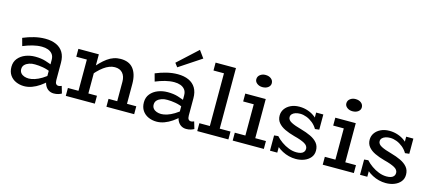

<svg xmlns="http://www.w3.org/2000/svg" viewBox="-56 -1305 4189 1858"><g transform="rotate(15 2038.5 -376.0)"><path d="M510 8Q481 8 458 -6.5Q435 -21 421.5 -49Q408 -77 408 -116V-301Q408 -337 391 -358.5Q374 -380 346.5 -390Q319 -400 285 -400Q240 -400 193 -388Q146 -376 98 -356L77 -433Q131 -456 187 -469.5Q243 -483 297 -483Q361 -483 407 -462Q453 -441 477.5 -400Q502 -359 502 -297V-124Q502 -98 511 -86.5Q520 -75 536 -75Q545 -75 553 -78Q561 -81 567 -83L588 -12Q577 -5 556.5 1.5Q536 8 510 8ZM214 14Q170 14 132 -3Q94 -20 71.5 -53.5Q49 -87 49 -136Q49 -186 77.5 -220.5Q106 -255 151 -272.5Q196 -290 247 -290Q306 -290 350 -276.5Q394 -263 441 -243V-179Q388 -202 344.5 -209.5Q301 -217 264 -217Q233 -218 206.5 -209Q180 -200 163 -183Q146 -166 146 -139Q146 -116 159 -100Q172 -84 193.5 -76.5Q215 -69 239 -69Q265 -69 298 -79.5Q331 -90 367.5 -112Q404 -134 441 -167L439 -99Q405 -65 367.5 -39.5Q330 -14 291.5 0Q253 14 214 14Z M1124 0V-274Q1124 -301 1117 -322.5Q1110 -344 1096.5 -359.5Q1083 -375 1063.5 -383Q1044 -391 1018 -391Q991 -391 963.5 -380.5Q936 -370 908 -349.5Q880 -329 852.5 -300.5Q825 -272 797 -236V-316Q829 -355 859.5 -386Q890 -417 920.5 -439Q951 -461 983.5 -472Q1016 -483 1052 -483Q1093 -483 1124.5 -470.5Q1156 -458 1177.5 -432Q1199 -406 1210.5 -367.5Q1222 -329 1222 -277V0ZM630 0V-79H921V0ZM736 0V-471H835V0ZM630 -392V-471H814V-392ZM1037 0V-79H1315V0Z M1837 8Q1808 8 1785 -6.5Q1762 -21 1748.5 -49Q1735 -77 1735 -116V-301Q1735 -337 1718 -358.5Q1701 -380 1673.5 -390Q1646 -400 1612 -400Q1567 -400 1520 -388Q1473 -376 1425 -356L1404 -433Q1458 -456 1514 -469.5Q1570 -483 1624 -483Q1688 -483 1734 -462Q1780 -441 1804.5 -400Q1829 -359 1829 -297V-124Q1829 -98 1838 -86.5Q1847 -75 1863 -75Q1872 -75 1880 -78Q1888 -81 1894 -83L1915 -12Q1904 -5 1883.5 1.5Q1863 8 1837 8ZM1541 14Q1497 14 1459 -3Q1421 -20 1398.5 -53.5Q1376 -87 1376 -136Q1376 -186 1404.5 -220.5Q1433 -255 1478 -272.5Q1523 -290 1574 -290Q1633 -290 1677 -276.5Q1721 -263 1768 -243V-179Q1715 -202 1671.5 -209.5Q1628 -217 1591 -217Q1560 -218 1533.5 -209Q1507 -200 1490 -183Q1473 -166 1473 -139Q1473 -116 1486 -100Q1499 -84 1520.5 -76.5Q1542 -69 1566 -69Q1592 -69 1625 -79.5Q1658 -90 1694.5 -112Q1731 -134 1768 -167L1766 -99Q1732 -65 1694.5 -39.5Q1657 -14 1618.5 0Q1580 14 1541 14ZM1600 -546 1571 -584 1769 -766 1822 -693Z M2052 -22V-686H2151V-22ZM1947 0V-79H2259V0ZM1947 -607V-686H2145V-607Z M2408 -22V-471H2507V-22ZM2302 0V-79H2614V0ZM2302 -392V-471H2484V-392ZM2445 -574Q2414 -574 2391.5 -591Q2369 -608 2369 -633Q2369 -661 2391.5 -678.5Q2414 -696 2445 -696Q2480 -696 2502 -678.5Q2524 -661 2524 -633Q2524 -608 2502 -591Q2480 -574 2445 -574Z M2936 14Q2901 14 2867 5.5Q2833 -3 2801.5 -19.5Q2770 -36 2745 -57.5Q2720 -79 2702 -106L2749 -105V1H2676V-152L2717 -156Q2741 -129 2775.5 -104.5Q2810 -80 2849 -65Q2888 -50 2927 -50Q2952 -50 2970.5 -56Q2989 -62 2999 -75Q3009 -88 3009 -106Q3009 -122 3000 -135Q2991 -148 2973 -158Q2955 -168 2928.5 -177.5Q2902 -187 2866 -196Q2811 -211 2769 -231Q2727 -251 2702.5 -280.5Q2678 -310 2678 -352Q2678 -389 2698.5 -418.5Q2719 -448 2756 -466Q2793 -484 2843 -484Q2888 -484 2929.5 -469.5Q2971 -455 3003 -429Q3035 -403 3053 -367L3012 -368V-471H3084V-319L3042 -314Q3023 -347 2993.5 -371Q2964 -395 2931 -407.5Q2898 -420 2867 -420Q2841 -420 2820 -413Q2799 -406 2787 -393Q2775 -380 2775 -362Q2775 -347 2784.5 -335Q2794 -323 2812 -313.5Q2830 -304 2855.5 -295Q2881 -286 2914 -277Q2968 -262 3011.5 -241.5Q3055 -221 3080.5 -190.5Q3106 -160 3106 -114Q3106 -74 3083 -45.5Q3060 -17 3021.5 -1.5Q2983 14 2936 14Z M3310 -22V-471H3409V-22ZM3204 0V-79H3516V0ZM3204 -392V-471H3386V-392ZM3347 -574Q3316 -574 3293.5 -591Q3271 -608 3271 -633Q3271 -661 3293.5 -678.5Q3316 -696 3347 -696Q3382 -696 3404 -678.5Q3426 -661 3426 -633Q3426 -608 3404 -591Q3382 -574 3347 -574Z M3838 14Q3803 14 3769 5.5Q3735 -3 3703.5 -19.5Q3672 -36 3647 -57.5Q3622 -79 3604 -106L3651 -105V1H3578V-152L3619 -156Q3643 -129 3677.5 -104.5Q3712 -80 3751 -65Q3790 -50 3829 -50Q3854 -50 3872.5 -56Q3891 -62 3901 -75Q3911 -88 3911 -106Q3911 -122 3902 -135Q3893 -148 3875 -158Q3857 -168 3830.5 -177.5Q3804 -187 3768 -196Q3713 -211 3671 -231Q3629 -251 3604.5 -280.5Q3580 -310 3580 -352Q3580 -389 3600.5 -418.5Q3621 -448 3658 -466Q3695 -484 3745 -484Q3790 -484 3831.5 -469.5Q3873 -455 3905 -429Q3937 -403 3955 -367L3914 -368V-471H3986V-319L3944 -314Q3925 -347 3895.5 -371Q3866 -395 3833 -407.5Q3800 -420 3769 -420Q3743 -420 3722 -413Q3701 -406 3689 -393Q3677 -380 3677 -362Q3677 -347 3686.5 -335Q3696 -323 3714 -313.5Q3732 -304 3757.5 -295Q3783 -286 3816 -277Q3870 -262 3913.5 -241.5Q3957 -221 3982.5 -190.5Q4008 -160 4008 -114Q4008 -74 3985 -45.5Q3962 -17 3923.5 -1.5Q3885 14 3838 14Z"/></g></svg>

Font: BioRhyme
Style: Regular
Weight: 400
Designer: Aoife Mooney
Foundry: Aoife Mooney Type
Version: Version 1.600;gftools[0.9.33]